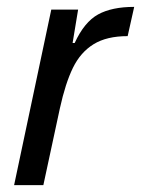

<svg xmlns="http://www.w3.org/2000/svg" viewBox="-20 -538 410 558"><path d="M129 -510H207L191 -413H197Q225 -474 265 -496Q305 -518 370 -518L351 -433Q290 -433 252 -409.5Q214 -386 192 -341Q170 -296 154 -223L106 0H21Z"/></svg>

Font: Saira Semi Condensed
Style: Italic
Weight: 400
Width: 4
Italic angle: -12°
Designer: Hector Gatti with collaboration of the Omnibus-Type team
Foundry: Omnibus-Type
Version: Version 1.001; ttfautohint (v1.8)